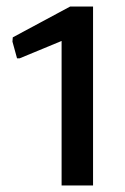

<svg xmlns="http://www.w3.org/2000/svg" viewBox="-20 -866 380 586"><path d="M168 -741 40 -688H32L18 -739L19 -752L194 -846H264V-300H168Z"/></svg>

Font: EncodeSans
Style: Medium
Weight: 500
Designer: Pablo Impallari, Andres Torresi
Foundry: Pablo Impallari, Andres Torresi
Version: Version 1.000; ttfautohint (v1.4.1)